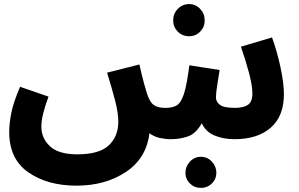

<svg xmlns="http://www.w3.org/2000/svg" viewBox="-20 -675 1459 938"><path d="M815 5Q859 5 898 -8.5Q937 -22 966 -73Q984 -32 1027 -13.5Q1070 5 1126 5Q1238 5 1302.5 -51Q1367 -107 1367 -215Q1367 -268 1350.5 -345.5Q1334 -423 1309 -492L1157 -447Q1181 -378 1197 -317Q1213 -256 1213 -218Q1213 -178 1191.5 -163Q1170 -148 1128 -148Q1073 -148 1054 -163Q1035 -178 1035 -199Q1035 -219 1041 -257.5Q1047 -296 1053 -333L905 -356Q893 -260 878.5 -216Q864 -172 843 -160Q822 -148 791 -148Q755 -147 733.5 -160.5Q712 -174 698 -218Q693 -234 683.5 -268Q674 -302 661 -360L503 -320Q526 -247 542 -185Q558 -123 558 -81Q558 -8 511 35.5Q464 79 358 79Q266 79 224 39.5Q182 0 182 -57Q182 -109 217 -203L78 -251Q44 -171 34.5 -119.5Q25 -68 25 -30Q25 102 118.5 167Q212 232 354 232Q494 232 594.5 165.5Q695 99 710 -24Q733 -7 761 -1Q789 5 815 5ZM904 -498Q936 -498 958 -520.5Q980 -543 980 -575Q980 -608 958 -631.5Q936 -655 904 -655Q871 -655 848.5 -631.5Q826 -608 826 -575Q826 -543 848.5 -520.5Q871 -498 904 -498ZM962 243Q993 243 1015 221.5Q1037 200 1037 169Q1037 138 1015 114.5Q993 91 962 91Q930 91 908 114.5Q886 138 886 169Q886 200 908 221.5Q930 243 962 243Z"/></svg>

Font: Noto Sans Arabic Extra
Style: Regular
Weight: 800
Designer: Nadine Chahine - Monotype Design Team
Foundry: Monotype Imaging Inc.
Version: Version 1.902